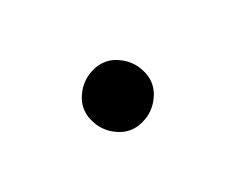

<svg xmlns="http://www.w3.org/2000/svg" viewBox="-31 -1306 162 132"><g transform="rotate(-20 50.0 -1240.0)"><path d="M25 -1240Q25 -1234 28.5 -1228Q32 -1222 38 -1218.5Q44 -1215 50 -1215Q56 -1215 62 -1218.5Q68 -1222 71.5 -1228Q75 -1234 75 -1240Q75 -1246 71.5 -1252Q68 -1258 62 -1261.5Q56 -1265 50 -1265Q44 -1265 38 -1261.5Q32 -1258 28.5 -1252Q25 -1246 25 -1240Z"/></g></svg>

Font: Linefont ExtraLight
Style: Regular
Weight: 250
Monospace: yes
Version: Version 3.002;gftools[0.9.33]